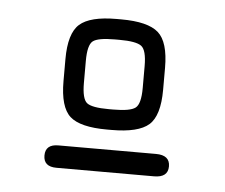

<svg xmlns="http://www.w3.org/2000/svg" viewBox="-34 -492 439 375"><g transform="rotate(5 185.5 -305.0)"><path d="M180.7 -278.3H189.5Q222.7 -278.3 232.9 -286.1Q243.2 -293.9 243.2 -325.2V-368.2Q243.2 -399.4 232.9 -407.2Q222.7 -415 189.5 -415H180.7Q147.5 -415 137.7 -407.2Q127.9 -399.4 127.9 -368.2V-325.2Q127.9 -293.9 137.7 -286.1Q147.5 -278.3 180.7 -278.3ZM180.7 -238.3Q127.9 -238.3 107.9 -256.3Q87.9 -274.4 87.9 -325.2V-368.2Q87.9 -418.9 108.4 -437Q128.9 -455.1 180.7 -455.1H189.5Q242.2 -455.1 262.7 -437Q283.2 -418.9 283.2 -368.2V-325.2Q283.2 -274.4 262.7 -256.3Q242.2 -238.3 189.5 -238.3ZM88.9 -155.3Q63.5 -155.3 63.5 -177.2Q63.5 -199.2 88.9 -199.2H280.3Q307.6 -199.2 307.6 -177.2Q307.6 -155.3 280.3 -155.3Z"/></g></svg>

Font: Jura
Style: Book
Weight: 400
Version: Version 2.5